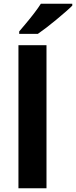

<svg xmlns="http://www.w3.org/2000/svg" viewBox="-20 -1000 404 1020"><path d="M227 0H78V-760H227ZM364 -970Q350 -956 327 -936Q304 -916 277.5 -894Q251 -872 225.5 -852.5Q200 -833 181 -820H82V-833Q98 -852 119.5 -877.5Q141 -903 162 -930.5Q183 -958 197 -980H364Z"/></svg>

Font: Noto Sans Ol Chiki
Style: Bold
Weight: 700
Designer: Monotype Design Team, Lewis McGuffie
Foundry: Monotype Imaging Inc.
Version: Version 2.003; ttfautohint (v1.8.4.7-5d5b)